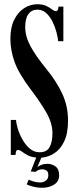

<svg xmlns="http://www.w3.org/2000/svg" viewBox="-20 -731 366 906"><path d="M179.5 155Q155.5 155 134.5 149.2Q113.5 143.5 106 139L115.5 116.5Q121 119.5 136.2 124.8Q151.5 130 168.5 130Q185 130 196.5 121.2Q208 112.5 208 96.5Q208 79 199 73.5Q190 68 179 68Q161 68 147.5 80L125 78L151 12.5Q125.5 10 109.5 1Q93.5 -8 83.2 -15.8Q73 -23.5 65 -23.5Q53.5 -23.5 53.5 0H31V-165H55.5Q56.5 -149 64 -123.8Q71.5 -98.5 85.8 -73Q100 -47.5 120.2 -30Q140.5 -12.5 166.5 -12.5Q201 -12.5 214.2 -37Q227.5 -61.5 227.5 -102.5Q227.5 -150.5 197.8 -201.5Q168 -252.5 125 -309Q68 -384.5 48.5 -439.5Q29 -494.5 29 -547.5Q29 -602 47.2 -638.2Q65.5 -674.5 94.5 -692.8Q123.5 -711 155.5 -711Q182 -711 198.5 -703Q215 -695 225.5 -686.8Q236 -678.5 243.5 -678.5Q255.5 -678.5 256 -700H279V-536.5H254.5Q253 -554 246.5 -579Q240 -604 228 -628.5Q216 -653 198.2 -669.2Q180.5 -685.5 156.5 -685.5Q130 -685.5 114.5 -665.2Q99 -645 99 -603.5Q99 -559.5 123.2 -514Q147.5 -468.5 198 -406.5Q246.5 -347.5 273.8 -288.8Q301 -230 301 -162.5Q301 -101 282.5 -63Q264 -25 235 -7Q206 11 175 13L156 58.5Q160.5 53 174 47.5Q187.5 42 203.5 42Q225 42 242 54.5Q259 67 259 96Q259 125 235.5 140Q212 155 179.5 155Z"/></svg>

Font: Imbue 50pt SemiBold
Style: Regular
Weight: 600
Designer: Tyler Finck
Foundry: Etcetera Type Company
Version: Version 1.102; ttfautohint (v1.8.3)